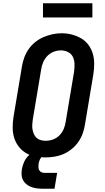

<svg xmlns="http://www.w3.org/2000/svg" viewBox="-20 -948 640 1166"><path d="M255 8Q223 8 192 2Q161 -4 135.5 -20Q110 -36 92 -60Q74 -84 65.5 -113Q57 -142 57 -174Q57 -206 62 -238L113 -543Q117 -570 127 -597.5Q137 -625 153.5 -649Q170 -673 193.5 -692Q217 -711 244 -722.5Q271 -734 298.5 -740Q326 -746 355 -746Q387 -746 417 -738Q447 -730 473 -715Q499 -700 517 -675.5Q535 -651 543.5 -622Q552 -593 552 -561Q552 -529 547 -497L496 -192Q492 -165 482.5 -138Q473 -111 456 -86.5Q439 -62 415.5 -43Q392 -24 365.5 -12.5Q339 -1 310.5 3.5Q282 8 255 8ZM257 -93Q280 -93 302 -101Q324 -109 341 -126Q358 -143 367 -165Q376 -187 379 -209L430 -513Q433 -536 432.5 -559.5Q432 -583 422.5 -602.5Q413 -622 393 -632Q373 -642 350 -642Q327 -642 305.5 -633.5Q284 -625 267.5 -608Q251 -591 242 -569.5Q233 -548 230 -526L179 -222Q177 -207 176 -191.5Q175 -176 177.5 -161.5Q180 -147 186 -133.5Q192 -120 202.5 -110.5Q213 -101 227.5 -97Q242 -93 257 -93ZM236 198Q218 198 201 195.5Q184 193 168.5 187Q153 181 140 170.5Q127 160 119.5 145.5Q112 131 111 113.5Q110 96 113 79Q117 55 128 32Q139 9 158.5 -7.5Q178 -24 202 -31Q226 -38 250 -38L244 0Q236 0 231 6.5Q226 13 222.5 20Q219 27 217 34.5Q215 42 214 49Q213 59 213.5 69Q214 79 219 87Q224 95 233 98.5Q242 102 252 102H327L311 198ZM241 -842V-928H541V-842Z"/></svg>

Font: Iosevka Etoile Oblique
Style: Bold
Weight: 700
Italic angle: -9°
Designer: Belleve Invis
Foundry: Belleve Invis
Version: Version 15.5.2; ttfautohint (v1.8.4)